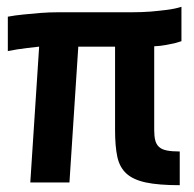

<svg xmlns="http://www.w3.org/2000/svg" viewBox="-20 -536 570 564"><path d="M318 -399H210L184 0H69L95 -399Q77 -397 60.5 -395Q44 -393 31 -391Q16 -388 3 -386V-487Q24 -491 50 -493.5Q76 -496 99 -498Q125 -500 153 -500H369Q397 -500 423 -502Q446 -504 470 -507Q494 -510 513 -516V-415Q504 -412 493 -409Q483 -407 468 -404Q453 -401 433 -400V-154Q433 -136 436 -124Q439 -112 447 -104.5Q455 -97 470 -94Q485 -91 508 -91V8Q446 8 408.5 0Q371 -8 351 -26.5Q331 -45 324.5 -76Q318 -107 318 -154Z"/></svg>

Font: Panefresco 800wt
Style: Regular
Weight: 800
Designer: Campivisivi
Foundry: Campivisivi & Chank Co
Version: Version 1.001